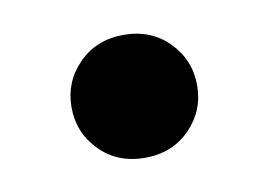

<svg xmlns="http://www.w3.org/2000/svg" viewBox="-37 -410 395 283"><g transform="rotate(-10 161.0 -268.0)"><path d="M67 -268Q67 -306 93.5 -333Q120 -360 161 -360Q202 -360 228.5 -333Q255 -306 255 -268Q255 -230 228.5 -203Q202 -176 161 -176Q120 -176 93.5 -203Q67 -230 67 -268Z"/></g></svg>

Font: Jost*
Style: Bold
Weight: 700
Version: Version 3.7